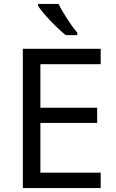

<svg xmlns="http://www.w3.org/2000/svg" viewBox="-20 -964 596 984"><path d="M280 -944H175V-934C198 -897 271 -820 317 -784H376V-796C345 -833 302 -899 280 -944ZM496 0V-79H187V-334H478V-412H187V-635H496V-714H97V0Z"/></svg>

Font: Noto Sans Bengali
Style: Regular
Weight: 400
Designer: Jelle Bosma - Monotype Design Team
Foundry: Monotype Imaging Inc.
Version: Version 2.003